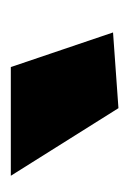

<svg xmlns="http://www.w3.org/2000/svg" viewBox="38 -886 239 355"><g transform="rotate(-90 157.5 -708.5)"><path d="M135 -609 10 -808H211L275 -619Z"/></g></svg>

Font: Encode Sans Normal
Style: ExtraBold
Weight: 800
Designer: Pablo Impallari, Andres Torresi
Foundry: Pablo Impallari, Andres Torresi
Version: Version 1.000; ttfautohint (v1.00) -l 8 -r 50 -G 200 -x 14 -